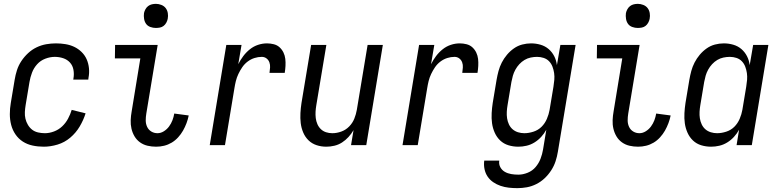

<svg xmlns="http://www.w3.org/2000/svg" viewBox="-20 -753 4040 996"><path d="M207 8Q177 8 149 2Q121 -4 98.5 -18.5Q76 -33 60.5 -55.5Q45 -78 38 -105Q31 -132 31 -161Q31 -190 36 -219L56 -339Q60 -364 68 -389Q76 -414 91 -436.5Q106 -459 126 -477.5Q146 -496 170 -507.5Q194 -519 219.5 -523.5Q245 -528 270 -528Q295 -528 319.5 -524Q344 -520 365 -510Q386 -500 403 -483.5Q420 -467 429.5 -445.5Q439 -424 441.5 -399Q444 -374 439 -349L438 -340H360L361 -346Q365 -369 361 -391Q357 -413 343 -428.5Q329 -444 308 -451Q287 -458 264 -458Q240 -458 215 -448.5Q190 -439 172.5 -419.5Q155 -400 146 -376Q137 -352 133 -328L113 -208Q110 -190 109 -172Q108 -154 112 -137Q116 -120 125 -105Q134 -90 147 -80Q160 -70 177.5 -66Q195 -62 213 -62Q236 -62 260 -71Q284 -80 302.5 -97.5Q321 -115 333 -137.5Q345 -160 352 -183L424 -165Q413 -130 393.5 -97Q374 -64 344.5 -39Q315 -14 278.5 -3Q242 8 207 8Z M790 8Q767 8 745.5 3Q724 -2 706.5 -14.5Q689 -27 678 -45.5Q667 -64 662 -85.5Q657 -107 658 -130Q659 -153 663 -175L708 -450H576L577 -520H798L739 -164Q736 -146 736 -128.5Q736 -111 743 -95.5Q750 -80 764.5 -71Q779 -62 797 -62Q814 -62 830 -72Q846 -82 857 -97Q868 -112 874.5 -129Q881 -146 884 -164L959 -154Q955 -134 947.5 -114Q940 -94 929.5 -75.5Q919 -57 904 -40.5Q889 -24 870.5 -13Q852 -2 831.5 3Q811 8 790 8ZM788 -608Q774 -608 760 -613Q746 -618 738 -629Q730 -640 727.5 -655Q725 -670 727 -685Q729 -695 734.5 -705Q740 -715 748.5 -721.5Q757 -728 767.5 -730.5Q778 -733 789 -733Q803 -733 817 -727.5Q831 -722 839.5 -711Q848 -700 850.5 -685Q853 -670 850 -655Q848 -645 842.5 -635Q837 -625 828.5 -618.5Q820 -612 809.5 -610Q799 -608 788 -608Z M1068 0 1154 -520H1233L1216 -420Q1227 -442 1242 -462Q1257 -482 1276.5 -497.5Q1296 -513 1319 -520.5Q1342 -528 1365 -528Q1383 -528 1400.5 -523.5Q1418 -519 1430.5 -507.5Q1443 -496 1450.5 -480.5Q1458 -465 1460 -447.5Q1462 -430 1461 -411.5Q1460 -393 1457 -375H1378Q1380 -389 1381 -403Q1382 -417 1377.5 -429.5Q1373 -442 1362.5 -450Q1352 -458 1338 -458Q1319 -458 1300 -452Q1281 -446 1264.5 -433.5Q1248 -421 1236.5 -404Q1225 -387 1216.5 -369Q1208 -351 1203.5 -332.5Q1199 -314 1196 -295L1147 0Z M1673 8Q1646 8 1622 0Q1598 -8 1580.5 -25Q1563 -42 1553 -65.5Q1543 -89 1540 -114.5Q1537 -140 1538.5 -166.5Q1540 -193 1544 -219L1594 -520H1673L1621 -208Q1618 -191 1617 -174Q1616 -157 1618 -140.5Q1620 -124 1626.5 -109Q1633 -94 1644.5 -83Q1656 -72 1671.5 -67Q1687 -62 1704 -62Q1727 -62 1750.5 -70.5Q1774 -79 1791.5 -97Q1809 -115 1818 -137.5Q1827 -160 1831 -183L1887 -520H1966L1880 0H1801L1814 -78Q1803 -59 1788 -42.5Q1773 -26 1754.5 -14Q1736 -2 1714.5 3Q1693 8 1673 8Z M2068 0 2154 -520H2233L2216 -420Q2227 -442 2242 -462Q2257 -482 2276.5 -497.5Q2296 -513 2319 -520.5Q2342 -528 2365 -528Q2383 -528 2400.5 -523.5Q2418 -519 2430.5 -507.5Q2443 -496 2450.5 -480.5Q2458 -465 2460 -447.5Q2462 -430 2461 -411.5Q2460 -393 2457 -375H2378Q2380 -389 2381 -403Q2382 -417 2377.5 -429.5Q2373 -442 2362.5 -450Q2352 -458 2338 -458Q2319 -458 2300 -452Q2281 -446 2264.5 -433.5Q2248 -421 2236.5 -404Q2225 -387 2216.5 -369Q2208 -351 2203.5 -332.5Q2199 -314 2196 -295L2147 0Z M2664 223Q2641 223 2619 220.5Q2597 218 2576.5 211Q2556 204 2538.5 192Q2521 180 2509.5 163Q2498 146 2493.5 124.5Q2489 103 2492 80H2570Q2567 99 2575.5 114.5Q2584 130 2599 138.5Q2614 147 2632 150Q2650 153 2669 153Q2693 153 2717.5 143Q2742 133 2758.5 113.5Q2775 94 2784 70.5Q2793 47 2797 23L2814 -80Q2803 -60 2787.5 -43Q2772 -26 2752.5 -14Q2733 -2 2711.5 3Q2690 8 2669 8Q2642 8 2617.5 0.5Q2593 -7 2575 -24Q2557 -41 2546.5 -64.5Q2536 -88 2532.5 -113.5Q2529 -139 2530.5 -166Q2532 -193 2536 -219L2556 -339Q2560 -362 2566 -384.5Q2572 -407 2583 -428.5Q2594 -450 2610 -469Q2626 -488 2646 -502Q2666 -516 2689 -522Q2712 -528 2735 -528Q2760 -528 2784 -521Q2808 -514 2826 -498.5Q2844 -483 2855 -461.5Q2866 -440 2869 -415L2887 -520H2966L2874 34Q2870 59 2862 83.5Q2854 108 2839.5 130.5Q2825 153 2805.5 171.5Q2786 190 2762 202Q2738 214 2713 218.5Q2688 223 2664 223ZM2700 -62Q2723 -62 2747.5 -70Q2772 -78 2789.5 -95.5Q2807 -113 2817 -136.5Q2827 -160 2831 -183L2851 -303Q2854 -321 2855.5 -339Q2857 -357 2854.5 -374Q2852 -391 2846 -407Q2840 -423 2828.5 -435Q2817 -447 2800.5 -452.5Q2784 -458 2766 -458Q2750 -458 2733 -454.5Q2716 -451 2701 -442Q2686 -433 2674 -420Q2662 -407 2653.5 -391.5Q2645 -376 2640.5 -360Q2636 -344 2633 -328L2613 -208Q2610 -191 2609 -173.5Q2608 -156 2610.5 -139.5Q2613 -123 2620 -108Q2627 -93 2639 -82.5Q2651 -72 2667 -67Q2683 -62 2700 -62Z M3290 8Q3267 8 3245.5 3Q3224 -2 3206.5 -14.5Q3189 -27 3178 -45.5Q3167 -64 3162 -85.5Q3157 -107 3158 -130Q3159 -153 3163 -175L3208 -450H3076L3077 -520H3298L3239 -164Q3236 -146 3236 -128.5Q3236 -111 3243 -95.5Q3250 -80 3264.5 -71Q3279 -62 3297 -62Q3314 -62 3330 -72Q3346 -82 3357 -97Q3368 -112 3374.5 -129Q3381 -146 3384 -164L3459 -154Q3455 -134 3447.5 -114Q3440 -94 3429.5 -75.5Q3419 -57 3404 -40.5Q3389 -24 3370.5 -13Q3352 -2 3331.5 3Q3311 8 3290 8ZM3288 -608Q3274 -608 3260 -613Q3246 -618 3238 -629Q3230 -640 3227.5 -655Q3225 -670 3227 -685Q3229 -695 3234.5 -705Q3240 -715 3248.5 -721.5Q3257 -728 3267.5 -730.5Q3278 -733 3289 -733Q3303 -733 3317 -727.5Q3331 -722 3339.5 -711Q3348 -700 3350.5 -685Q3353 -670 3350 -655Q3348 -645 3342.5 -635Q3337 -625 3328.5 -618.5Q3320 -612 3309.5 -610Q3299 -608 3288 -608Z M3669 8Q3642 8 3617.5 0.5Q3593 -7 3575 -24Q3557 -41 3546.5 -64.5Q3536 -88 3532.5 -113.5Q3529 -139 3530.5 -166Q3532 -193 3536 -219L3556 -339Q3560 -362 3566 -384.5Q3572 -407 3583 -428.5Q3594 -450 3610 -469Q3626 -488 3646 -502Q3666 -516 3689 -522Q3712 -528 3735 -528Q3760 -528 3784 -521Q3808 -514 3826 -498.5Q3844 -483 3855 -461.5Q3866 -440 3869 -415L3887 -520H3966L3880 0H3801L3814 -80Q3803 -60 3787.5 -43Q3772 -26 3752.5 -14Q3733 -2 3711.5 3Q3690 8 3669 8ZM3700 -62Q3723 -62 3747.5 -70Q3772 -78 3789.5 -95.5Q3807 -113 3817 -136.5Q3827 -160 3831 -183L3851 -303Q3854 -321 3855.5 -339Q3857 -357 3854.5 -374Q3852 -391 3846 -407Q3840 -423 3828.5 -435Q3817 -447 3800.5 -452.5Q3784 -458 3766 -458Q3750 -458 3733 -454.5Q3716 -451 3701 -442Q3686 -433 3674 -420Q3662 -407 3653.5 -391.5Q3645 -376 3640.5 -360Q3636 -344 3633 -328L3613 -208Q3610 -191 3609 -173.5Q3608 -156 3610.5 -139.5Q3613 -123 3620 -108Q3627 -93 3639 -82.5Q3651 -72 3667 -67Q3683 -62 3700 -62Z"/></svg>

Font: Iosevka Custom
Style: Italic
Weight: 400
Italic angle: -9°
Monospace: yes
Designer: Belleve Invis
Foundry: Belleve Invis
Version: Version 30.3.3; ttfautohint (v1.8.3)